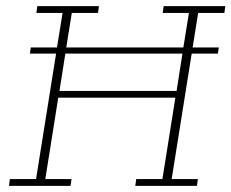

<svg xmlns="http://www.w3.org/2000/svg" viewBox="-20 -603 751 623"><path d="M80 -449H165L183 -561H98L101 -583H301L298 -561H213L195 -449H575L593 -561H508L511 -583H711L708 -561H623L605 -449H690L687 -429H602L537 -22H622L619 0H419L422 -22H507L549 -286H169L127 -22H212L209 0H9L12 -22H97L162 -429H77ZM173 -308H553L572 -429H192Z"/></svg>

Font: Rokkitt SemiBold Thin
Style: Italic
Weight: 250
Italic angle: -9°
Version: Version 3.103